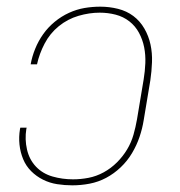

<svg xmlns="http://www.w3.org/2000/svg" viewBox="-20 -548 540 576"><path d="M197 8Q174 8 151.5 4.5Q129 1 109 -9Q89 -19 73.5 -34.5Q58 -50 49.5 -70.5Q41 -91 38.5 -114Q36 -137 40 -161L41 -165H60L59 -161Q54 -130 61 -99.5Q68 -69 88 -48Q108 -27 137.5 -18.5Q167 -10 199 -10Q222 -10 245.5 -14.5Q269 -19 291 -31Q313 -43 331 -61Q349 -79 361.5 -100Q374 -121 380.5 -144Q387 -167 391 -190L411 -310Q415 -334 416 -358.5Q417 -383 412.5 -406Q408 -429 397 -449.5Q386 -470 368 -484Q350 -498 327 -504Q304 -510 279 -510Q248 -510 215.5 -500.5Q183 -491 156.5 -469.5Q130 -448 114 -417.5Q98 -387 91 -355H72Q76 -378 85.5 -401.5Q95 -425 109.5 -445.5Q124 -466 144 -482.5Q164 -499 187 -509.5Q210 -520 233.5 -524Q257 -528 281 -528Q308 -528 334 -521.5Q360 -515 380 -500Q400 -485 413 -462.5Q426 -440 431.5 -414.5Q437 -389 436 -361.5Q435 -334 431 -307L411 -187Q407 -162 398.5 -137Q390 -112 376 -88.5Q362 -65 342 -46Q322 -27 298.5 -14.5Q275 -2 249 3Q223 8 197 8Z"/></svg>

Font: Iosevka Term Curly Th Obl
Style: Regular
Weight: 100
Italic angle: -9°
Designer: Belleve Invis
Foundry: Belleve Invis
Version: Version 32.3.0